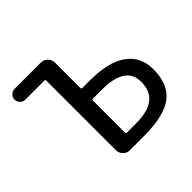

<svg xmlns="http://www.w3.org/2000/svg" viewBox="-172 -926 1123 1123"><g transform="rotate(-45 389.0 -365.0)"><path d="M357.4 -358.4V-93.8Q357.4 -85 366.2 -85H436.5Q538.1 -85 586.4 -122.1Q634.8 -159.2 634.8 -236.3Q634.8 -366.2 439.5 -366.2H366.2Q357.4 -366.2 357.4 -358.4ZM81.1 -641.6Q63.5 -641.6 50.3 -654.8Q37.1 -668 37.1 -686Q37.1 -704.1 50.3 -717.3Q63.5 -730.5 81.1 -730.5H299.8Q323.2 -730.5 340.3 -713.4Q357.4 -696.3 357.4 -672.9V-462.9Q357.4 -454.1 366.2 -454.1H428.7Q581.1 -454.1 659.2 -397.9Q737.3 -341.8 737.3 -237.3Q737.3 -113.3 662.6 -56.6Q587.9 0 421.9 0H303.7Q280.3 0 263.7 -17.1Q247.1 -34.2 247.1 -56.6V-632.8Q247.1 -641.6 239.3 -641.6Z"/></g></svg>

Font: Rounded Mgen+ 2p medium
Style: Regular
Weight: 500
Designer: [Source Han Sans]
Ryoko NISHIZUKA  (kana & ideographs); Paul D. Hunt (Latin, Greek & Cyrillic); Wenlong ZHANG  (bopomofo
Version: Version 1.059.20150602